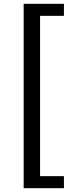

<svg xmlns="http://www.w3.org/2000/svg" viewBox="-20 -816 395 1006"><path d="M315 -796V-733H190V107H315V170H104V-796Z"/></svg>

Font: Kinto Sans Med
Style: Regular
Weight: 500
Designer: Authors: Ryoko NISHIZUKA  (kana & ideographs); Paul D. Hunt (Latin, Greek & Cyrillic); Wenlong ZHANG  (bopomofo); Sandol
Foundry: Adobe Systems Incorporated, ookami Inc.
Version: Version 0.001